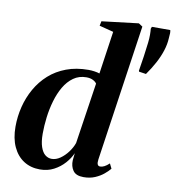

<svg xmlns="http://www.w3.org/2000/svg" viewBox="-90 -897 901 987"><g transform="rotate(10 361.0 -403.0)"><path d="M471.5 -92Q469 -74 472.8 -65.8Q476.5 -57.5 486.5 -57.5Q496.5 -57.5 508 -63.2Q519.5 -69 533.5 -82L546 -56.5Q535.5 -43.5 516.5 -27.5Q497.5 -11.5 471 -0.2Q444.5 11 411.5 11Q372 11 356.5 -11.2Q341 -33.5 342.5 -65L346.5 -102.5Q334.5 -75 311.5 -49Q288.5 -23 256.2 -6Q224 11 183.5 11Q135.5 11 99.2 -12.2Q63 -35.5 42.8 -79.2Q22.5 -123 22.5 -184Q22.5 -237 35.2 -288.2Q48 -339.5 73.5 -384.5Q99 -429.5 137.2 -463.8Q175.5 -498 226.8 -517.2Q278 -536.5 342 -536.5Q357.5 -536.5 373 -534.2Q388.5 -532 400 -528L432.5 -751L358.5 -770L363.5 -794L555 -817L575.5 -803.5ZM392 -473.5Q386 -483 372 -490Q358 -497 338 -497Q299.5 -497 270.8 -476.5Q242 -456 222 -421.8Q202 -387.5 189.8 -345.2Q177.5 -303 172 -258.2Q166.5 -213.5 166.5 -173Q166.5 -130.5 175.8 -103.8Q185 -77 200.2 -65Q215.5 -53 234 -53Q256.5 -53 278.5 -68.2Q300.5 -83.5 318 -107Q335.5 -130.5 344 -155ZM636 -567 599 -572.5 597.5 -577.5Q604.5 -617.5 609.5 -654.5Q614.5 -691.5 619 -727.5Q621.5 -749.5 621.5 -768Q621.5 -786.5 620 -800.5L624 -811H720Q722 -802 721.8 -794.8Q721.5 -787.5 720 -769.5Q718.5 -736.5 707.5 -702.5Q696.5 -668.5 678 -634.2Q659.5 -600 636 -567Z"/></g></svg>

Font: Merriweather 96pt
Style: Bold Italic
Weight: 700
Italic angle: -7.8°
Version: Version 2.101